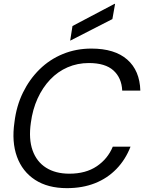

<svg xmlns="http://www.w3.org/2000/svg" viewBox="-20 -964 748 996"><path d="M327 12Q228 12 162 -31Q96 -74 68 -151Q40 -228 55 -330Q65 -414 99 -483.5Q133 -553 185.5 -604.5Q238 -656 306.5 -684Q375 -712 454 -712Q575 -712 640 -655Q705 -598 708 -494H614Q611 -560 568.5 -598.5Q526 -637 441 -637Q382 -637 331 -615Q280 -593 240.5 -551.5Q201 -510 175 -453Q149 -396 140 -327Q128 -243 149 -184Q170 -125 219 -94Q268 -63 340 -63Q425 -63 482 -101.5Q539 -140 565 -203H657Q631 -136 584 -87.5Q537 -39 472.5 -13.5Q408 12 327 12ZM344 -753 356 -829 574 -944H577L563 -865Z"/></svg>

Font: DM Sans 36pt
Style: Italic
Weight: 400
Italic angle: -10°
Designer: Colophon Foundry, Jonny Pinhorn
Foundry: Colophon Foundry
Version: Version 4.004;gftools[0.9.30]